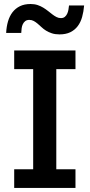

<svg xmlns="http://www.w3.org/2000/svg" viewBox="-20 -924 441 944"><path d="M351.1 0H49.8V-91.8H143.1V-584H49.8V-675.8H351.1V-584H256.8V-91.8H351.1ZM10.3 -762.2Q11.7 -792.5 19.3 -818.6Q26.9 -844.7 41.5 -863.8Q56.2 -882.8 78.1 -893.6Q100.1 -904.3 130.4 -904.3Q149.4 -904.3 164.8 -899.2Q180.2 -894 192.9 -886.2Q205.6 -878.4 216.6 -869.6Q227.5 -860.8 237.8 -853Q248 -845.2 258.1 -840.1Q268.1 -835 279.3 -835Q291 -835 298.3 -840.8Q305.7 -846.7 310.1 -856Q314.5 -865.2 316.4 -876Q318.4 -886.7 319.3 -897H393.6Q391.1 -866.7 383.8 -840.6Q376.5 -814.5 362.1 -795.4Q347.7 -776.4 325.7 -765.6Q303.7 -754.9 272.5 -754.9Q251 -754.9 234.9 -760.3Q218.8 -765.6 206.3 -773.4Q193.8 -781.2 184.1 -790.5Q174.3 -799.8 165 -807.6Q155.8 -815.4 146 -820.8Q136.2 -826.2 124.5 -826.2Q111.8 -826.2 104.2 -820.3Q96.7 -814.5 92.3 -805.4Q87.9 -796.4 86.4 -784.9Q85 -773.4 84.5 -762.2Z"/></svg>

Font: Clear Sans Medium
Style: Regular
Weight: 500
Foundry: Intel Corporation
Version: Version 1.00